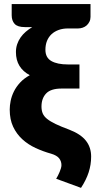

<svg xmlns="http://www.w3.org/2000/svg" viewBox="-20 -748 460 928"><path d="M417.5 -666.5Q417.5 -653.5 412.2 -643Q407 -632.5 398.8 -625.2Q390.5 -618 379.5 -614.2Q368.5 -610.5 357.5 -610.5H308.5Q283.5 -610.5 263.5 -603.2Q243.5 -596 229.2 -582.8Q215 -569.5 207.2 -550.5Q199.5 -531.5 199.5 -507.5Q199.5 -469.5 228.2 -453Q257 -436.5 308.5 -436.5H364V-320H277.5Q225.5 -320 203 -296.2Q180.5 -272.5 180.5 -233Q180.5 -214 186.5 -199.8Q192.5 -185.5 207.8 -173.2Q223 -161 249 -148.5Q275 -136 315.5 -121Q370 -100 395.2 -68Q420.5 -36 420.5 9Q420.5 48 408.5 85Q396.5 122 371.5 160L251.5 116Q255.5 109.5 260 100.8Q264.5 92 268.2 83Q272 74 274.5 65.5Q277 57 277 50Q277 31.5 265.8 17.2Q254.5 3 227.5 -5Q188 -16 151.8 -32.8Q115.5 -49.5 87.8 -75Q60 -100.5 43.5 -135.5Q27 -170.5 27 -218.5Q27 -238 31.5 -260.5Q36 -283 47 -305.5Q58 -328 76.8 -348.5Q95.5 -369 124 -384.5Q91 -402 74 -429.8Q57 -457.5 57 -496.5Q57 -516.5 63 -534.2Q69 -552 79.5 -567Q90 -582 104.5 -594.5Q119 -607 136 -617H100.5Q65 -617 50.8 -632.5Q36.5 -648 36.5 -674.5V-728.5H417.5Z"/></svg>

Font: Lato
Style: Regular
Weight: 900
Designer: Lukasz Dziedzic with Adam Twardoch and Botio Nikoltchev
Foundry: tyPoland Lukasz Dziedzic
Version: Version 2.010; 2014-09-01; http://www.latofonts.com/; ttfaut